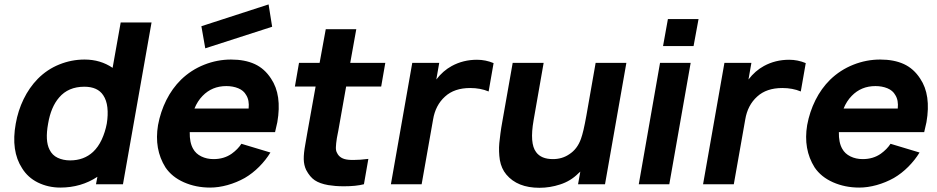

<svg xmlns="http://www.w3.org/2000/svg" viewBox="-20 -854 4344 890"><path d="M682.5 -750 550 0H425L431.5 -34.5Q356 15.5 259.5 15.5Q203.5 15.5 155.5 -8Q109 -31 82.5 -74Q30 -154.5 53 -281Q63.5 -341 89.5 -394.5Q115.5 -448 155 -488.5Q198.5 -532.5 255 -555.2Q311.5 -578 372 -578Q445.5 -578 502 -539.5L539.5 -750ZM475 -281Q481.5 -321.5 477.8 -355.5Q474 -389.5 458.5 -412.5Q432.5 -452 371 -452Q296.5 -452 254 -402Q216 -358 203 -281Q188.5 -201.5 209.5 -160.5Q222 -134.5 247.5 -122.5Q273 -110.5 305 -110.5Q369 -110.5 411.5 -150Q435.5 -172.5 451.5 -207Q467.5 -241.5 475 -281Z M931.5 -630 913.5 -732.5 1225 -833.5 1241.5 -730ZM875 -164.5Q887.5 -141.5 913 -129Q938.5 -116.5 970 -116.5Q1018.5 -116.5 1054 -141.5Q1082.5 -162 1099 -187.5L1233.5 -147Q1212.5 -112.5 1181.5 -81.2Q1150.5 -50 1114.5 -29Q1077 -8 1035 3.8Q993 15.5 954 15.5Q888 15.5 832.5 -9Q777 -33.5 747 -78Q694 -162.5 712.5 -274Q724 -336 751 -390Q778 -444 819 -484.5Q866 -530 926.5 -554Q987 -578 1051 -578Q1115 -578 1160.8 -557Q1206.5 -536 1236.5 -489.5Q1287.5 -414 1265.5 -287.5L1255 -241.5H859.5Q858.5 -193.5 875 -164.5ZM919 -409.5Q895.5 -385.5 881.5 -351H1132.5Q1136.5 -389.5 1121 -413.5Q1109.5 -434.5 1084.5 -444.8Q1059.5 -455 1029 -455Q963 -455 919 -409.5Z M1548 -247Q1547 -243 1545.5 -234.5Q1544 -226 1541.5 -213.5Q1537.5 -188 1537 -171.5Q1536.5 -155 1542 -146Q1555 -117 1595 -113.5Q1599 -113 1604.5 -112.8Q1610 -112.5 1618 -112.5Q1634 -112.5 1651.2 -113.8Q1668.5 -115 1687.5 -117.5L1667 0Q1630.5 9.5 1574 9.5Q1552.5 9.5 1534.5 8Q1516.5 6.5 1501.5 4Q1462 -3 1439 -18.5Q1416.5 -33.5 1399 -66.5Q1388.5 -89 1388 -116Q1387.5 -143 1395 -183.5L1404.5 -238.5L1443 -453H1347L1366 -562.5H1461.5L1490 -718.5H1631.5L1603.5 -562.5H1766L1747 -453H1584.5Z M2268 -561.5 2245 -430Q2207 -446 2159.5 -446Q2086 -446 2043 -406.5Q1998.5 -366.5 1987.5 -300L1934.5 0H1792L1891 -562.5H2016L2002.5 -485.5Q2033.5 -526 2074 -548Q2127 -577 2191 -577Q2231 -577 2268 -561.5Z M2883.5 -562.5 2784.5 0H2659.5L2670 -58.5L2660.5 -50Q2625 -14.5 2576.5 1Q2529.5 16.5 2480.5 16.5Q2378.5 16.5 2327 -45Q2304 -72.5 2297 -112Q2291 -152 2294.5 -191Q2296.5 -211.5 2299.8 -236Q2303 -260.5 2308.5 -290.5L2356.5 -562.5H2500L2453.5 -297Q2434.5 -189 2465 -149Q2488.5 -116.5 2543 -116.5Q2585.5 -116.5 2618 -138.5Q2656 -162.5 2673 -210.5Q2678.5 -225.5 2684.8 -252Q2691 -278.5 2698 -317.5L2741 -562.5Z M3218 -765.5 3195 -640.5H3053.5L3076 -765.5ZM3181.5 -562.5 3082.5 0H2941L3039.5 -562.5Z M3715 -561.5 3692 -430Q3654 -446 3606.5 -446Q3533 -446 3490 -406.5Q3445.5 -366.5 3434.5 -300L3381.5 0H3239L3338 -562.5H3463L3449.5 -485.5Q3480.5 -526 3521 -548Q3574 -577 3638 -577Q3678 -577 3715 -561.5Z M3884 -164.5Q3896.5 -141.5 3922 -129Q3947.5 -116.5 3979 -116.5Q4027.5 -116.5 4063 -141.5Q4091.5 -162 4108 -187.5L4242.5 -147Q4221.5 -112.5 4190.5 -81.2Q4159.5 -50 4123.5 -29Q4086 -8 4044 3.8Q4002 15.5 3963 15.5Q3897 15.5 3841.5 -9Q3786 -33.5 3756 -78Q3703 -162.5 3721.5 -274Q3733 -336 3760 -390Q3787 -444 3828 -484.5Q3875 -530 3935.5 -554Q3996 -578 4060 -578Q4124 -578 4169.8 -557Q4215.5 -536 4245.5 -489.5Q4296.5 -414 4274.5 -287.5L4264 -241.5H3868.5Q3867.5 -193.5 3884 -164.5ZM3928 -409.5Q3904.5 -385.5 3890.5 -351H4141.5Q4145.5 -389.5 4130 -413.5Q4118.5 -434.5 4093.5 -444.8Q4068.5 -455 4038 -455Q3972 -455 3928 -409.5Z"/></svg>

Font: Russisch Sans ExtraBold
Style: Italic
Weight: 800
Width: 4
Italic angle: -10°
Designer: Michael Sharanda (font) & Cristiano Sobral (main changes)
Foundry: Michael Sharanda
Version: Version 2.00;September 8, 2020;FontCreator 13.0.0.2681 64-bi